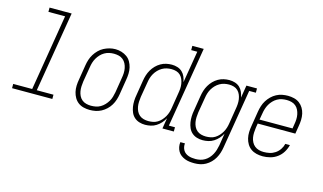

<svg xmlns="http://www.w3.org/2000/svg" viewBox="-105 -1067 2709 1612"><g transform="rotate(15 1250.0 -261.0)"><path d="M22 0V-37H187L296 -698H151V-735H343L227 -37H372V0Z M698 8Q671 8 644.5 1.5Q618 -5 597.5 -20.5Q577 -36 564 -58.5Q551 -81 545 -107Q539 -133 540 -160.5Q541 -188 546 -215L567 -345Q571 -370 579 -395Q587 -420 601 -442.5Q615 -465 634.5 -484.5Q654 -504 677.5 -516Q701 -528 726 -534.5Q751 -541 777 -541Q804 -541 830 -533Q856 -525 877 -510Q898 -495 911 -472Q924 -449 930 -423.5Q936 -398 935 -370Q934 -342 929 -315L908 -185Q904 -160 896 -135Q888 -110 874.5 -87.5Q861 -65 841 -46Q821 -27 797.5 -14.5Q774 -2 748.5 3Q723 8 698 8ZM699 -29Q720 -29 741 -33Q762 -37 781 -48Q800 -59 815.5 -75.5Q831 -92 842 -110.5Q853 -129 859 -149.5Q865 -170 869 -191L890 -321Q894 -342 895 -364Q896 -386 892 -407Q888 -428 878.5 -446.5Q869 -465 853 -478Q837 -491 816.5 -496Q796 -501 774 -501Q753 -501 732.5 -496.5Q712 -492 693 -481Q674 -470 659 -454Q644 -438 633 -419Q622 -400 616 -380Q610 -360 607 -339L585 -209Q582 -188 581 -166Q580 -144 583.5 -123.5Q587 -103 596 -84.5Q605 -66 620.5 -53Q636 -40 657 -34.5Q678 -29 699 -29Z M1179 8Q1153 8 1128.5 0.5Q1104 -7 1085.5 -23.5Q1067 -40 1057 -63Q1047 -86 1043 -111Q1039 -136 1040 -162.5Q1041 -189 1046 -215L1067 -345Q1071 -370 1078.5 -394Q1086 -418 1099 -440.5Q1112 -463 1130.5 -482Q1149 -501 1171.5 -514Q1194 -527 1218.5 -532.5Q1243 -538 1268 -538Q1293 -538 1317 -530.5Q1341 -523 1358.5 -506.5Q1376 -490 1385.5 -467.5Q1395 -445 1399 -421L1445 -698H1392V-735H1491L1375 -37H1428V0H1329L1344 -93Q1332 -70 1314.5 -50.5Q1297 -31 1275 -17Q1253 -3 1228 2.5Q1203 8 1179 8ZM1198 -29Q1218 -29 1238.5 -33Q1259 -37 1277 -48Q1295 -59 1309.5 -75Q1324 -91 1334.5 -109.5Q1345 -128 1351 -147.5Q1357 -167 1360 -187L1381 -317Q1385 -338 1386.5 -360Q1388 -382 1385 -402.5Q1382 -423 1374 -442Q1366 -461 1351.5 -475Q1337 -489 1317 -495Q1297 -501 1275 -501Q1254 -501 1233.5 -496.5Q1213 -492 1194 -481Q1175 -470 1159.5 -454Q1144 -438 1133 -419Q1122 -400 1116 -380Q1110 -360 1107 -339L1085 -209Q1082 -188 1081 -166Q1080 -144 1083.5 -123.5Q1087 -103 1096 -84.5Q1105 -66 1120.5 -53Q1136 -40 1156.5 -34.5Q1177 -29 1198 -29Z M1663 213Q1641 213 1620 210.5Q1599 208 1580 200.5Q1561 193 1545 181Q1529 169 1519 151.5Q1509 134 1505 113.5Q1501 93 1504 72H1544Q1542 87 1545 102.5Q1548 118 1555.5 131Q1563 144 1575 153Q1587 162 1601 167Q1615 172 1631 174Q1647 176 1663 176Q1683 176 1703.5 171.5Q1724 167 1742.5 156Q1761 145 1776 128.5Q1791 112 1801 93Q1811 74 1817 54.5Q1823 35 1827 14L1844 -93Q1832 -70 1814.5 -50.5Q1797 -31 1775 -17Q1753 -3 1728 2.5Q1703 8 1679 8Q1653 8 1628.5 0.5Q1604 -7 1585.5 -23.5Q1567 -40 1557 -63Q1547 -86 1543 -111Q1539 -136 1540 -162.5Q1541 -189 1546 -215L1567 -345Q1571 -370 1578.5 -394Q1586 -418 1599 -440.5Q1612 -463 1630.5 -482Q1649 -501 1671.5 -514Q1694 -527 1718.5 -532.5Q1743 -538 1768 -538Q1793 -538 1817 -530.5Q1841 -523 1858.5 -506.5Q1876 -490 1885.5 -467.5Q1895 -445 1899 -421L1917 -530H2009V-493H1951L1866 20Q1862 45 1854.5 69Q1847 93 1834 116Q1821 139 1802 158Q1783 177 1760 190Q1737 203 1712 208Q1687 213 1663 213ZM1698 -29Q1718 -29 1738.5 -33Q1759 -37 1777 -48Q1795 -59 1809.5 -75Q1824 -91 1834.5 -109.5Q1845 -128 1851 -147.5Q1857 -167 1860 -187L1881 -317Q1885 -338 1886.5 -360Q1888 -382 1885 -402.5Q1882 -423 1874 -442Q1866 -461 1851.5 -475Q1837 -489 1817 -495Q1797 -501 1775 -501Q1754 -501 1733.5 -496.5Q1713 -492 1694 -481Q1675 -470 1659.5 -454Q1644 -438 1633 -419Q1622 -400 1616 -380Q1610 -360 1607 -339L1585 -209Q1582 -188 1581 -166Q1580 -144 1583.5 -123.5Q1587 -103 1596 -84.5Q1605 -66 1620.5 -53Q1636 -40 1656.5 -34.5Q1677 -29 1698 -29Z M2201 8Q2173 8 2146.5 1.5Q2120 -5 2099 -20Q2078 -35 2064.5 -57.5Q2051 -80 2045 -106Q2039 -132 2040 -160Q2041 -188 2046 -215L2067 -345Q2071 -370 2079 -395Q2087 -420 2101 -442.5Q2115 -465 2134.5 -484Q2154 -503 2177.5 -515.5Q2201 -528 2226.5 -533Q2252 -538 2277 -538Q2304 -538 2330.5 -531.5Q2357 -525 2377.5 -509.5Q2398 -494 2411.5 -471.5Q2425 -449 2430.5 -423Q2436 -397 2435 -369.5Q2434 -342 2429 -315L2418 -247H2091L2085 -209Q2082 -188 2081 -166Q2080 -144 2083.5 -123.5Q2087 -103 2096.5 -84.5Q2106 -66 2122 -53Q2138 -40 2158.5 -34.5Q2179 -29 2201 -29Q2226 -29 2251.5 -34.5Q2277 -40 2299.5 -55Q2322 -70 2337.5 -93Q2353 -116 2359 -142H2399Q2391 -109 2373 -79.5Q2355 -50 2327 -29.5Q2299 -9 2266 -0.5Q2233 8 2201 8ZM2384 -283 2390 -321Q2394 -342 2395 -364Q2396 -386 2392 -406.5Q2388 -427 2379 -445.5Q2370 -464 2354.5 -477Q2339 -490 2318.5 -495.5Q2298 -501 2276 -501Q2255 -501 2234.5 -497Q2214 -493 2194.5 -482Q2175 -471 2159.5 -454.5Q2144 -438 2133.5 -419.5Q2123 -401 2116.5 -380.5Q2110 -360 2107 -339L2097 -283Z"/></g></svg>

Font: Iosevka Curly Slab XLtObl
Style: Regular
Weight: 200
Italic angle: -9°
Monospace: yes
Designer: Belleve Invis
Foundry: Belleve Invis
Version: Version 11.1.0; ttfautohint (v1.8.3)